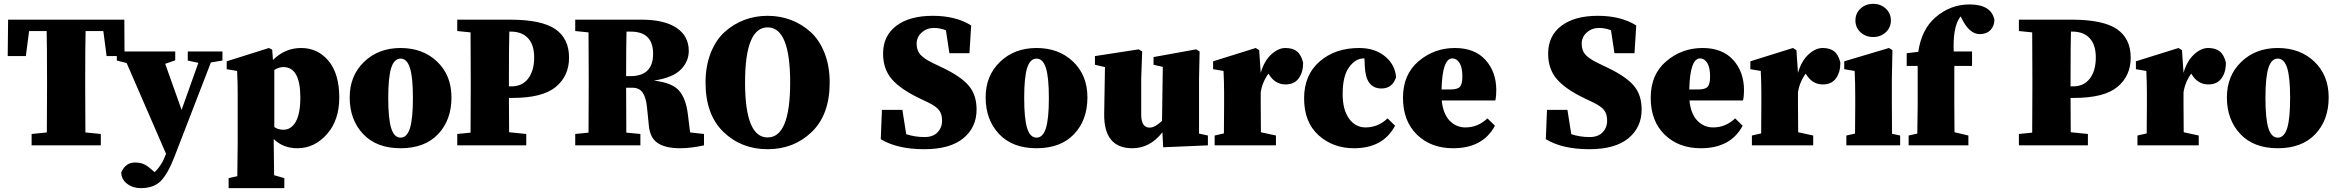

<svg xmlns="http://www.w3.org/2000/svg" viewBox="-20 -754 12122 996"><path d="M516 -593H424Q422 -511 422 -342V-311Q422 -148 423 -67L503 -59V0H144V-59L223 -67Q224 -147 224 -310V-342Q224 -509 222 -593H131L114 -463H20L22 -652H625L626 -463H533Z M1134 -487V-440L1074 -430L885 59Q851 147 814.5 184.5Q778 222 710 222Q669 222 639 199Q609 176 609 140Q632 89 679 89Q704 89 722.5 96Q741 103 768 127L782 139Q820 103 840 47L841 43L637 -427L586 -440V-487H889V-441L837 -423L922 -184L1009 -428L954 -440V-487Z M1403 -391V-95Q1423 -81 1450 -81Q1491 -81 1514.5 -123Q1538 -165 1538 -248Q1538 -406 1450 -406Q1426 -406 1403 -391ZM1392 -496 1396 -443Q1458 -505 1542 -505Q1629 -505 1684.5 -438Q1740 -371 1740 -248Q1740 -130 1675.5 -57.5Q1611 15 1523 15Q1448 15 1400 -33V-8Q1400 27 1402 155L1455 170V222H1166V170L1211 160Q1213 26 1213 -8V-274Q1213 -326 1210 -386L1156 -395V-436L1375 -505Z M1994 -246Q1994 -137 2009.5 -88.5Q2025 -40 2058 -40Q2091 -40 2106.5 -88.5Q2122 -137 2122 -246Q2122 -354 2106.5 -402Q2091 -450 2058 -450Q2025 -450 2009.5 -402Q1994 -354 1994 -246ZM2058 -505Q2174 -505 2248 -434Q2322 -363 2322 -249Q2322 -131 2252.5 -58Q2183 15 2058 15Q1933 15 1863.5 -59Q1794 -133 1794 -249Q1794 -361 1868.5 -433Q1943 -505 2058 -505Z M2630 -590H2622Q2620 -509 2620 -342V-306H2634Q2689 -306 2720 -346.5Q2751 -387 2751 -456Q2751 -522 2719 -556Q2687 -590 2630 -590ZM2638 -246H2620Q2620 -132 2621 -68L2710 -59V0H2352V-59L2421 -66Q2422 -146 2422 -310V-342Q2422 -505 2421 -586L2352 -593V-652H2625Q2789 -652 2860.5 -603Q2932 -554 2932 -455Q2932 -360 2863 -303Q2794 -246 2638 -246Z M3228 -359H3250Q3368 -359 3368 -475Q3368 -590 3252 -590H3230Q3228 -514 3228 -359ZM3560 -67 3632 -59V0Q3564 15 3508 15Q3433 15 3392.5 -11.5Q3352 -38 3346 -102L3336 -200Q3331 -249 3313.5 -274Q3296 -299 3259 -299H3228Q3228 -144 3229 -66L3302 -59V0H2964V-59L3033 -66Q3034 -146 3034 -310V-342Q3034 -505 3033 -586L2964 -593V-652H3308Q3426 -652 3489.5 -609.5Q3553 -567 3553 -490Q3553 -435 3511.5 -393Q3470 -351 3372 -336Q3466 -325 3502 -284.5Q3538 -244 3548 -163Z M3845 -326Q3845 -41 3962 -41Q4079 -41 4079 -326Q4079 -612 3962 -612Q3845 -612 3845 -326ZM4284 -326Q4284 -159 4191 -69.5Q4098 20 3962 20Q3826 20 3733 -69.5Q3640 -159 3640 -326Q3640 -411 3666.5 -478.5Q3693 -546 3738.5 -587.5Q3784 -629 3841 -650.5Q3898 -672 3962 -672Q4026 -672 4083 -650.5Q4140 -629 4185.5 -587.5Q4231 -546 4257.5 -478.5Q4284 -411 4284 -326Z M4817 -428 4867 -404Q4964 -358 5005 -310Q5046 -262 5046 -186Q5046 -93 4977 -36.5Q4908 20 4775 20Q4634 20 4549 -32L4555 -184H4661L4681 -58Q4726 -43 4776 -43Q4820 -43 4843.5 -67.5Q4867 -92 4867 -128Q4867 -163 4851 -183Q4835 -203 4796 -222L4752 -243Q4653 -290 4607 -342.5Q4561 -395 4561 -476Q4561 -568 4629.5 -620Q4698 -672 4819 -672Q4938 -672 5018 -622L5009 -478H4905L4887 -597Q4857 -609 4825 -609Q4788 -609 4761.5 -585.5Q4735 -562 4735 -527Q4735 -492 4754.5 -470.5Q4774 -449 4817 -428Z M5293 -246Q5293 -137 5308.5 -88.5Q5324 -40 5357 -40Q5390 -40 5405.5 -88.5Q5421 -137 5421 -246Q5421 -354 5405.5 -402Q5390 -450 5357 -450Q5324 -450 5308.5 -402Q5293 -354 5293 -246ZM5357 -505Q5473 -505 5547 -434Q5621 -363 5621 -249Q5621 -131 5551.5 -58Q5482 15 5357 15Q5232 15 5162.5 -59Q5093 -133 5093 -249Q5093 -361 5167.5 -433Q5242 -505 5357 -505Z M6200 -61 6246 -51V0L6014 10L6010 -68Q5946 15 5854 15Q5705 15 5708 -165L5712 -406L5660 -418V-463L5887 -498L5905 -487L5900 -345V-160Q5900 -92 5944 -92Q5971 -92 6008 -127L6012 -407L5964 -418V-458L6185 -498L6203 -487L6200 -345Z M6512 -494 6520 -376Q6538 -438 6574.5 -471.5Q6611 -505 6648 -505Q6686 -505 6708 -487.5Q6730 -470 6740 -429Q6740 -379 6717 -347.5Q6694 -316 6649 -316Q6594 -316 6562 -369L6560 -372Q6528 -328 6520 -275V-210Q6520 -115 6521 -68L6599 -51V0H6281V-51L6329 -62Q6330 -110 6330 -210V-275Q6330 -326 6327 -386L6273 -395V-436L6494 -505Z M7058 -451H7054Q7012 -451 6978.5 -405.5Q6945 -360 6945 -266Q6945 -185 6978 -139Q7011 -93 7064 -93Q7129 -93 7178 -140L7217 -102Q7155 15 7004 15Q6895 15 6820 -52.5Q6745 -120 6745 -244Q6745 -365 6825.5 -435Q6906 -505 7031 -505Q7113 -505 7165.5 -461Q7218 -417 7222 -353Q7203 -295 7146 -295Q7065 -295 7060 -409Z M7458 -290H7505Q7541 -290 7553.5 -304Q7566 -318 7566 -357Q7566 -405 7551 -428Q7536 -451 7514 -451Q7462 -451 7458 -290ZM7696 -140 7735 -102Q7673 15 7518 15Q7403 15 7330.5 -55.5Q7258 -126 7258 -247Q7258 -368 7339 -436.5Q7420 -505 7527 -505Q7630 -505 7686 -443Q7742 -381 7742 -286Q7742 -255 7737 -233H7459Q7466 -163 7500 -128Q7534 -93 7582 -93Q7647 -93 7696 -140Z M8267 -428 8317 -404Q8414 -358 8455 -310Q8496 -262 8496 -186Q8496 -93 8427 -36.5Q8358 20 8225 20Q8084 20 7999 -32L8005 -184H8111L8131 -58Q8176 -43 8226 -43Q8270 -43 8293.5 -67.5Q8317 -92 8317 -128Q8317 -163 8301 -183Q8285 -203 8246 -222L8202 -243Q8103 -290 8057 -342.5Q8011 -395 8011 -476Q8011 -568 8079.5 -620Q8148 -672 8269 -672Q8388 -672 8468 -622L8459 -478H8355L8337 -597Q8307 -609 8275 -609Q8238 -609 8211.5 -585.5Q8185 -562 8185 -527Q8185 -492 8204.5 -470.5Q8224 -449 8267 -428Z M8743 -290H8790Q8826 -290 8838.5 -304Q8851 -318 8851 -357Q8851 -405 8836 -428Q8821 -451 8799 -451Q8747 -451 8743 -290ZM8981 -140 9020 -102Q8958 15 8803 15Q8688 15 8615.5 -55.5Q8543 -126 8543 -247Q8543 -368 8624 -436.5Q8705 -505 8812 -505Q8915 -505 8971 -443Q9027 -381 9027 -286Q9027 -255 9022 -233H8744Q8751 -163 8785 -128Q8819 -93 8867 -93Q8932 -93 8981 -140Z M9299 -494 9307 -376Q9325 -438 9361.5 -471.5Q9398 -505 9435 -505Q9473 -505 9495 -487.5Q9517 -470 9527 -429Q9527 -379 9504 -347.5Q9481 -316 9436 -316Q9381 -316 9349 -369L9347 -372Q9315 -328 9307 -275V-210Q9307 -115 9308 -68L9386 -51V0H9068V-51L9116 -62Q9117 -110 9117 -210V-275Q9117 -326 9114 -386L9060 -395V-436L9281 -505Z M9762.5 -586.5Q9736 -562 9697 -562Q9658 -562 9631.5 -586.5Q9605 -611 9605 -648Q9605 -685 9631.5 -709.5Q9658 -734 9697 -734Q9736 -734 9762.5 -709.5Q9789 -685 9789 -648Q9789 -611 9762.5 -586.5ZM9795 -60 9837 -51V0H9558V-51L9603 -61Q9604 -110 9604 -210V-260Q9604 -326 9601 -386L9547 -395V-436L9779 -505L9797 -494L9794 -345V-210Q9794 -108 9795 -60Z M9871 -478 9931 -485Q9948 -601 10019 -663Q10097 -731 10197 -731Q10309 -731 10326 -652Q10326 -619 10305.5 -598Q10285 -577 10250 -577Q10194 -577 10153 -665L10151 -669Q10145 -661 10143 -658Q10110 -604 10115 -487H10210V-412H10118V-210Q10118 -116 10119 -68L10191 -51V0H9881V-51L9926 -61Q9928 -161 9928 -210V-412H9871Z M10731 -590H10723Q10721 -509 10721 -342V-306H10735Q10790 -306 10821 -346.5Q10852 -387 10852 -456Q10852 -522 10820 -556Q10788 -590 10731 -590ZM10739 -246H10721Q10721 -132 10722 -68L10811 -59V0H10453V-59L10522 -66Q10523 -146 10523 -310V-342Q10523 -505 10522 -586L10453 -593V-652H10726Q10890 -652 10961.5 -603Q11033 -554 11033 -455Q11033 -360 10964 -303Q10895 -246 10739 -246Z M11299 -494 11307 -376Q11325 -438 11361.5 -471.5Q11398 -505 11435 -505Q11473 -505 11495 -487.5Q11517 -470 11527 -429Q11527 -379 11504 -347.5Q11481 -316 11436 -316Q11381 -316 11349 -369L11347 -372Q11315 -328 11307 -275V-210Q11307 -115 11308 -68L11386 -51V0H11068V-51L11116 -62Q11117 -110 11117 -210V-275Q11117 -326 11114 -386L11060 -395V-436L11281 -505Z M11732 -246Q11732 -137 11747.5 -88.5Q11763 -40 11796 -40Q11829 -40 11844.5 -88.5Q11860 -137 11860 -246Q11860 -354 11844.5 -402Q11829 -450 11796 -450Q11763 -450 11747.5 -402Q11732 -354 11732 -246ZM11796 -505Q11912 -505 11986 -434Q12060 -363 12060 -249Q12060 -131 11990.5 -58Q11921 15 11796 15Q11671 15 11601.5 -59Q11532 -133 11532 -249Q11532 -361 11606.5 -433Q11681 -505 11796 -505Z"/></svg>

Font: TypoPRO Source Serif Pro
Style: Regular
Weight: 900
Designer: Frank Grießhammer
Foundry: Adobe Systems Incorporated
Version: Version 1.017;PS 1.0;hotconv 1.0.79;makeotf.lib2.5.61930